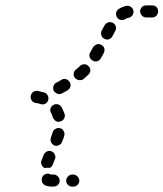

<svg xmlns="http://www.w3.org/2000/svg" viewBox="-20 -583 608 714"><path d="M175 111H179Q188 111 195 105Q202 98 202 89Q202 80 195 73Q188 66 179 66H175Q172 66 169 66Q168 66 167 65Q159 61 150 64Q141 67 137 76Q135 80 135 84Q135 88 136 93Q137 97 140 100Q143 104 147 106Q159 111 175 111ZM275 89Q275 80 268 73Q261 66 252 66H249Q240 66 233 73Q226 80 226 89Q226 98 233 105Q240 111 249 111H252Q261 111 268 105Q275 98 275 89ZM148 -15Q151 -18 155 -20Q159 -22 163 -22Q168 -22 172 -20Q181 -16 184 -8Q188 1 184 10Q179 21 176 29Q175 33 172 36Q170 39 166 41Q164 41 161 41Q153 40 146 42Q138 38 135 30Q131 22 134 14Q138 5 143 -8Q144 -12 148 -15ZM170 -54Q172 -50 175 -47Q178 -44 182 -42Q191 -39 199 -43Q208 -47 211 -56Q216 -68 219 -78Q220 -82 220 -87Q219 -91 217 -95Q215 -99 212 -102Q208 -105 204 -106Q195 -109 187 -104Q178 -100 176 -91Q173 -82 169 -71Q168 -67 168 -63Q168 -58 170 -54ZM189 -132Q193 -130 197 -130Q202 -130 206 -132Q215 -135 219 -143Q223 -152 220 -160Q215 -173 209 -184Q205 -192 196 -195Q187 -197 179 -193Q171 -189 168 -180Q165 -171 170 -163Q174 -155 177 -145Q179 -141 182 -138Q185 -134 189 -132ZM159 -210Q162 -219 158 -227Q154 -236 145 -239Q134 -242 120 -245Q111 -246 103 -241Q96 -235 94 -226Q93 -217 98 -209Q103 -202 113 -200Q123 -199 131 -196Q140 -193 148 -197Q156 -201 159 -210ZM180 -245Q182 -242 186 -239Q189 -236 194 -234Q198 -233 202 -233Q207 -234 211 -236Q221 -241 231 -247Q239 -252 242 -261Q244 -270 239 -278Q234 -286 225 -289Q216 -291 208 -286Q199 -280 190 -276Q182 -272 179 -263Q176 -254 180 -245ZM267 -328 263 -325Q255 -319 254 -309Q253 -300 259 -293Q265 -286 274 -285Q283 -284 291 -289L296 -294Q303 -299 309 -306Q316 -312 316 -321Q316 -331 309 -337Q303 -344 294 -344Q284 -344 278 -338Q273 -333 267 -328ZM324 -358Q332 -353 341 -355Q350 -358 355 -366Q360 -375 366 -386Q370 -394 368 -403Q365 -412 357 -416Q349 -421 340 -418Q331 -415 326 -407Q321 -397 316 -389Q311 -381 313 -372Q316 -363 324 -358ZM357 -452Q358 -448 361 -444Q364 -441 368 -439Q376 -434 385 -437Q394 -440 398 -448Q404 -459 408 -467Q413 -475 411 -484Q408 -493 400 -498Q392 -502 383 -500Q374 -497 369 -489Q364 -481 358 -469Q356 -465 356 -461Q355 -456 357 -452ZM415 -519Q419 -511 429 -509Q438 -507 446 -512Q452 -516 459 -517Q468 -519 473 -527Q478 -535 476 -544Q474 -553 466 -558Q458 -563 449 -561Q435 -558 422 -550Q414 -545 412 -536Q410 -527 415 -519ZM568 -541Q568 -532 562 -525Q555 -518 546 -518H524Q514 -518 508 -525Q501 -532 501 -541Q501 -550 508 -557Q514 -563 524 -563H546Q555 -563 562 -557Q568 -550 568 -541Z"/></svg>

Font: FRB American Cursive Guidelines Dashed Extrabold
Style: Bold Italic
Weight: 800
Italic angle: -25°
Version: Version 2.0;Modular Font Editor K font №1